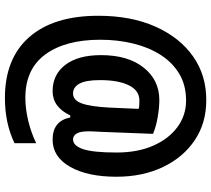

<svg xmlns="http://www.w3.org/2000/svg" viewBox="-58 -698 838 761"><g transform="rotate(90 360.5 -317.0)"><path d="M680 -360Q680 -245 640.5 -176Q601 -107 533 -107Q459 -107 445 -177H437Q404 -107 341 -107Q275 -107 236.5 -157.5Q198 -208 198 -299Q198 -406 247.5 -468Q297 -530 376 -530Q406 -530 444 -523.5Q482 -517 510 -505L502 -298Q501 -284 500.5 -269.5Q500 -255 500 -250Q500 -216 509 -202Q518 -188 532 -188Q557 -188 570.5 -227.5Q584 -267 584 -361Q584 -444 557 -505.5Q530 -567 483.5 -601.5Q437 -636 378 -636Q317 -636 272 -609Q227 -582 197 -535Q167 -488 152 -426.5Q137 -365 137 -296Q137 -158 195 -78.5Q253 1 367 1Q411 1 458.5 -10.5Q506 -22 547 -42V44Q468 82 368 82Q211 82 126.5 -14.5Q42 -111 42 -288Q42 -418 85 -514.5Q128 -611 203.5 -664Q279 -717 378 -716Q467 -716 535 -670.5Q603 -625 641.5 -544.5Q680 -464 680 -360ZM297 -295Q297 -239 311 -213.5Q325 -188 350 -188Q377 -188 389.5 -223Q402 -258 406 -333L411 -448Q405 -450 396.5 -450.5Q388 -451 378 -451Q338 -451 317.5 -409Q297 -367 297 -295Z"/></g></svg>

Font: Noto Sans Gujarati ExtraCondensed
Style: Bold
Weight: 700
Width: 2
Designer: Jelle Bosma - Monotype Design Team, Universal Thirst
Foundry: Monotype Imaging Inc.
Version: Version 2.106; ttfautohint (v1.8.4.7-5d5b)